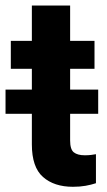

<svg xmlns="http://www.w3.org/2000/svg" viewBox="-35 -679 393 708"><path d="M313.5 -528.3V-425.3H4.9V-528.3ZM82.5 -658.7H223.6V-161.1Q223.6 -127.9 237.3 -117.2Q251 -106.4 277.8 -106.4Q290.5 -106.4 301 -107.7Q311.5 -108.9 318.8 -110.4V-3.4Q301.3 2.4 280.5 6.1Q259.8 9.8 233.9 9.8Q164.6 9.8 123.5 -26.4Q82.5 -62.5 82.5 -146.5ZM327.1 -348.6V-259.3H-14.6V-348.6Z"/></svg>

Font: RobotoDEMO
Style: Regular
Weight: 400
Designer: Christian Robertson
Foundry: Google
Version: Version 2.136